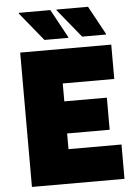

<svg xmlns="http://www.w3.org/2000/svg" viewBox="-61 -979 734 1025"><g transform="rotate(-5 306.0 -466.0)"><path d="M68 0V-720H556V-536H280V-440H508V-268H280V-184H564V0ZM203 -776 79 -928V-932H248L331 -780V-776ZM405 -776 281 -928V-932H450L533 -780V-776Z"/></g></svg>

Font: Kufam Black
Style: Regular
Weight: 900
Designer: Wael Morcos, Artur Schmal
Foundry: Original Type
Version: Version 1.301; ttfautohint (v1.8.3)